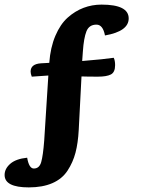

<svg xmlns="http://www.w3.org/2000/svg" viewBox="-23 -694 617 834"><path d="M331 -362 319 -130Q316 -73 305 -31Q294 11 270.5 47Q247 83 204.5 101.5Q162 120 102 120Q-3 120 -3 66Q-3 39 21.5 17.5Q46 -4 95 -9Q103 38 124 38Q148 38 156 10Q164 -18 169 -83L187 -366L115 -361Q110 -374 110 -383Q110 -416 155 -419L191 -421Q196 -488 217.5 -538.5Q239 -589 271 -617.5Q303 -646 340 -660Q377 -674 418 -674Q536 -674 536 -614Q536 -558 433 -540Q424 -587 396 -587Q364 -587 352.5 -558Q341 -529 337 -471L334 -429Q432 -437 471 -443Q477 -431 477 -411Q477 -380 458.5 -370.5Q440 -361 402 -361Q355 -361 331 -362Z"/></svg>

Font: Overlock Black
Style: Regular
Weight: 900
Designer: Dario Muhafara
Foundry: Dario Manuel Muhafara
Version: Version 1.002